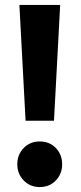

<svg xmlns="http://www.w3.org/2000/svg" viewBox="-20 -746 326 777"><path d="M83.5 -257.5 58.5 -726H223.5L198.5 -257.5ZM141 11Q101.5 11 75.8 -15.8Q50 -42.5 50 -81Q50 -120.5 75.8 -147Q101.5 -173.5 141 -173.5Q180.5 -173.5 206 -147Q231.5 -120.5 231.5 -81Q231.5 -42.5 206 -15.8Q180.5 11 141 11Z"/></svg>

Font: Outfit Thin
Style: Regular
Weight: 100
Designer: Rodrigo Fuenzalida
Foundry: fragTYPE
Version: Version 1.100;gftools[0.9.27]